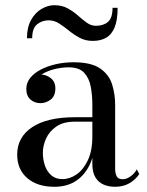

<svg xmlns="http://www.w3.org/2000/svg" viewBox="-20 -707 563 737"><path d="M421.5 10Q398 10 378.2 1.8Q358.5 -6.5 346.5 -25.8Q334.5 -45 334.5 -77.5V-304.5Q334.5 -340.5 328.5 -373.5Q322.5 -406.5 303.2 -427.5Q284 -448.5 244 -448.5Q221.5 -448.5 197.2 -443.5Q173 -438.5 152.2 -428.2Q131.5 -418 118.5 -402.5Q105.5 -387 105.5 -366H82Q82 -391.5 98.8 -406.2Q115.5 -421 135.5 -421Q157 -421 174.8 -407.2Q192.5 -393.5 192.5 -368Q192.5 -338 174.2 -324.5Q156 -311 135.5 -311Q112.5 -311 96.8 -325Q81 -339 81 -366Q81 -389.5 96.2 -408.2Q111.5 -427 137.2 -440.2Q163 -453.5 195.2 -460.8Q227.5 -468 261.5 -468Q330.5 -468 364.8 -444Q399 -420 410.5 -382.5Q422 -345 422 -304.5V-58.5Q422 -42 427.8 -30.5Q433.5 -19 452 -19Q465 -19 480.8 -29.8Q496.5 -40.5 505 -57L514.5 -39Q501.5 -18.5 477.8 -4.2Q454 10 421.5 10ZM188.5 10Q123.5 10 84.8 -23.2Q46 -56.5 46 -113.5Q46 -180.5 103.5 -218.8Q161 -257 267.5 -257H381V-240H267.5Q223.5 -240 196.5 -221.5Q169.5 -203 157 -175.5Q144.5 -148 144.5 -120.5Q144.5 -95.5 152.2 -72.2Q160 -49 176.8 -34.2Q193.5 -19.5 219.5 -19.5Q247.5 -19.5 273.8 -37.5Q300 -55.5 317.2 -92Q334.5 -128.5 334.5 -183H346Q346 -126 327.8 -82.5Q309.5 -39 274.5 -14.5Q239.5 10 188.5 10ZM336.5 -550Q308 -550 285.8 -562Q263.5 -574 244.5 -589.5Q225.5 -605 206.8 -617Q188 -629 166.5 -629Q142 -629 122.8 -614Q103.5 -599 103.5 -560H83.5Q83.5 -602.5 99.5 -630.8Q115.5 -659 139.8 -673Q164 -687 188.5 -687Q218 -687 239.8 -675Q261.5 -663 279 -647.5Q296.5 -632 313 -620Q329.5 -608 348.5 -608Q377 -608 394.5 -623Q412 -638 412 -677H431.5Q431.5 -630 420 -602Q408.5 -574 387.2 -562Q366 -550 336.5 -550Z"/></svg>

Font: Bodoni Moda
Style: Regular
Weight: 400
Designer: Owen Earl
Foundry: indestructible type
Version: Version 2.005